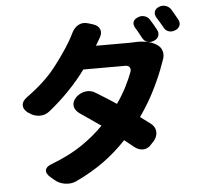

<svg xmlns="http://www.w3.org/2000/svg" viewBox="-61 -923 1121 1064"><g transform="rotate(-5 500.0 -391.5)"><path d="M741 -808Q759 -816 778 -810Q797 -804 807 -787Q815 -774 825.5 -756.5Q836 -739 840 -730Q850 -711 843.5 -694.5Q837 -678 817 -670Q798 -662 780.5 -668Q763 -674 753 -693Q746 -706 736.5 -723.5Q727 -741 720 -751Q699 -791 741 -808ZM861 -855Q880 -863 899 -857Q918 -851 929 -834Q937 -820 947 -803Q957 -786 961 -778Q972 -759 966 -742.5Q960 -726 940 -718Q921 -710 903 -716Q885 -722 876 -741Q869 -754 858.5 -771.5Q848 -789 842 -798Q832 -816 837 -831.5Q842 -847 861 -855ZM488 -791Q519 -781 527 -759Q535 -737 518 -710L495 -671H680Q690 -671 698.5 -671.5Q707 -672 709 -672Q739 -674 771.5 -669Q804 -664 830 -648Q855 -633 861.5 -608Q868 -583 856 -556Q855 -553 855.5 -554Q856 -555 855 -553Q854 -551 849 -537Q829 -479 792.5 -404.5Q756 -330 704 -256L758 -216Q784 -197 786.5 -170Q789 -143 769 -118L754 -102Q734 -77 707 -76Q680 -75 656 -95L605 -136Q547 -74 479 -24.5Q411 25 320 68Q291 81 257.5 75.5Q224 70 200 49L179 31Q155 10 159 -9Q163 -28 193 -39Q295 -78 364 -125Q433 -172 487 -227L371 -307Q345 -326 342.5 -350Q340 -374 362 -397Q385 -419 415 -423.5Q445 -428 471 -411Q534 -373 583 -340Q614 -384 636 -427Q658 -470 673 -510Q678 -526 671 -536Q664 -546 647 -546H414Q327 -428 206 -331Q181 -311 149.5 -312Q118 -313 93 -332L86 -336Q61 -356 62 -378.5Q63 -401 89 -420Q192 -494 250.5 -569Q309 -644 347 -708Q353 -717 361 -733Q369 -749 371 -753Q385 -782 409.5 -795Q434 -808 465 -798Z"/></g></svg>

Font: Chiron GoRound TC EB
Style: Regular
Weight: 700
Designer: Ryoko NISHIZUKA 西塚涼子 (kana, bopomofo & ideographs); Paul D. Hunt (Latin, Greek & Cyrillic); Sandoll Communications 산돌커뮤니
Foundry: Adobe
Version: Version 1.000;hotconv 1.1.1;makeotfexe 2.6.0